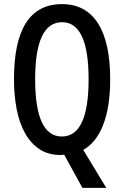

<svg xmlns="http://www.w3.org/2000/svg" viewBox="-20 -744 603 934"><path d="M516 -358Q516 -224 482 -137Q448 -50 385 -15L497 170H381L292 8Q285 10 275 10Q214 10 171 -19Q128 -48 100.5 -98.5Q73 -149 60.5 -216Q48 -283 48 -359Q48 -724 282 -724Q396 -724 456 -631.5Q516 -539 516 -358ZM151 -358Q151 -80 281 -80Q411 -80 411 -358Q411 -636 282 -636Q151 -636 151 -358Z"/></svg>

Font: Noto Sans Lao UI ExtCond Med
Style: Regular
Weight: 500
Width: 2
Designer: Monotype Design Team
Foundry: Monotype Imaging Inc.
Version: Version 2.000; ttfautohint (v1.8.4.7-5d5b)